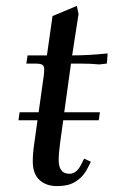

<svg xmlns="http://www.w3.org/2000/svg" viewBox="-20 -628 387 655"><path d="M43 -217.8 46.9 -245.1H111.8L127.9 -359.9Q130.9 -379.4 130.9 -391.1Q130.9 -402.8 124.3 -407Q117.7 -411.1 100.1 -411.1H69.8L74.2 -439H140.1L159.2 -573.2L242.2 -607.9L248 -580.1L226.1 -439Q282.2 -439 347.2 -445.8L345.2 -418L344.2 -411.1L318.8 -408.2Q292 -411.1 250 -411.1H222.2L199.2 -245.1H320.8L316.9 -217.8H195.8L185.1 -141.1Q180.2 -104.5 180.2 -82Q180.2 -35.2 216.8 -35.2Q240.7 -35.2 255.9 -64.9L267.1 -86.9L290 -76.2L278.8 -54.2Q266.6 -30.3 248.5 -16.1Q230.5 -2 213.1 2.4Q195.8 6.8 173.8 6.8Q137.2 6.8 114.5 -14.2Q91.8 -35.2 91.8 -78.1Q91.8 -104.5 97.2 -141.1L107.9 -217.8Z"/></svg>

Font: Dihjauti
Style: Bold Italic
Weight: 700
Italic angle: -9°
Designer: T. Christopher White
Version: Version 3.0.0